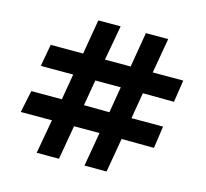

<svg xmlns="http://www.w3.org/2000/svg" viewBox="-97 -793 946 881"><g transform="rotate(15 376.0 -352.0)"><path d="M149 -22 178 -184H30L52 -289H197L218 -412H64L83 -517H237L265 -682H371L341 -516H463L491 -682H597L568 -516H713L697 -411L549 -412L528 -288H678L663 -183L509 -184L481 -22H376L404 -184H283L255 -22ZM423 -288 444 -412H323L302 -289Z"/></g></svg>

Font: Stick No Bills
Style: Bold
Weight: 700
Version: Version 2.000